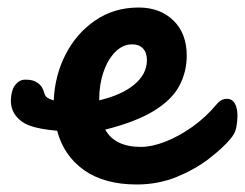

<svg xmlns="http://www.w3.org/2000/svg" viewBox="-20 -486 652 511"><path d="M344 5Q258 5 204 -33Q150 -71 132 -138Q86 -142 61 -151Q37 -159 22.5 -177.5Q8 -196 9 -221Q10 -247 21 -260.5Q32 -274 47 -274Q55 -274 61.5 -273Q68 -272 74 -269Q82 -265 88 -258.5Q94 -252 98 -238Q100 -230 106 -226Q112 -222 119 -220Q121 -219 123 -219Q126 -286 155 -342Q184 -398 234 -432Q284 -466 349 -466Q406 -466 441.5 -431.5Q477 -397 477 -338Q477 -295 457.5 -258Q438 -221 390.5 -191.5Q343 -162 260 -141Q286 -95 355 -95Q384 -95 420 -109Q456 -123 492 -148.5Q528 -174 557 -209Q565 -218 571.5 -220.5Q578 -223 584 -223Q598 -223 605 -210.5Q612 -198 612 -178Q612 -164 609 -147.5Q606 -131 593 -116Q573 -92 536 -63.5Q499 -35 450 -15Q401 5 344 5ZM244 -221V-219Q304 -233 337.5 -261Q371 -289 371 -326Q371 -346 360.5 -357Q350 -368 332 -368Q307 -368 287 -348Q267 -328 255.5 -294.5Q244 -261 244 -221Z"/></svg>

Font: Pacifico
Style: Regular
Weight: 400
Designer: Vernon Adams
Foundry: Vernon Adams
Version: Version 3.010; ttfautohint (v1.8.4.7-5d5b)